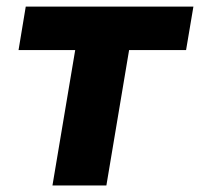

<svg xmlns="http://www.w3.org/2000/svg" viewBox="-20 -566 610 586"><path d="M36.6 -413.1 58.6 -545.9H570.3L547.9 -413.1H374L304.7 0H140.1L209.5 -413.1Z"/></svg>

Font: Inter Tight ExtraBold
Style: Italic
Weight: 800
Italic angle: -9.39999°
Designer: Rasmus Andersson
Foundry: rsms
Version: Version 3.004